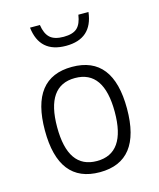

<svg xmlns="http://www.w3.org/2000/svg" viewBox="-108 -777 715 863"><g transform="rotate(-15 250.0 -345.5)"><path d="M59 -236Q59 -481 250 -481Q441 -481 441 -236Q441 9 250 9Q59 9 59 -236ZM250 -429Q116 -429 116 -236Q116 -43 250 -43Q384 -43 384 -236Q384 -429 250 -429ZM114 -700H160Q166 -659 186.5 -640Q207 -621 250 -621Q293 -621 313 -639.5Q333 -658 339 -700H386Q372 -579 250 -579Q128 -579 114 -700Z"/></g></svg>

Font: Lekton
Style: Regular
Weight: 400
Designer: Paolo Mazzetti, Luciano Perondi, Raffaele Flato, Elena Papassissa, Emilio Macchia, Michela Povoleri, Tobias Seemiller, R
Version: Version 34.000